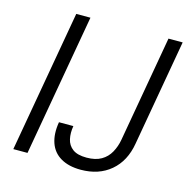

<svg xmlns="http://www.w3.org/2000/svg" viewBox="-105 -802 900 915"><g transform="rotate(15 345.0 -344.0)"><path d="M37 0 160 -700H230L107 0ZM372 12Q313 12 273.5 -11Q234 -34 219 -77.5Q204 -121 214 -180H285Q279 -145 285.5 -115.5Q292 -86 315.5 -68.5Q339 -51 384 -51Q428 -51 456.5 -67.5Q485 -84 501 -113Q517 -142 523 -176L615 -700H685L593 -176Q578 -87 519.5 -37.5Q461 12 372 12Z"/></g></svg>

Font: DM Sans 11pt Light
Style: Italic
Weight: 300
Italic angle: -10°
Version: Version 4.004;gftools[0.9.30]